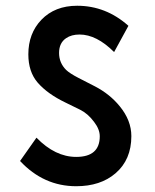

<svg xmlns="http://www.w3.org/2000/svg" viewBox="-20 -604 540 668"><path d="M106.9 -125Q171.9 -58.1 245.1 -58.1Q327.1 -58.1 327.1 -129.9Q327.1 -154.3 307.1 -180.2Q285.6 -209 258.8 -222.2L208 -247.1Q145 -277.3 110.8 -316.9Q78.6 -354.5 78.6 -415Q78.6 -487.8 124 -535.2Q170.9 -584 248.5 -584Q348.6 -584 426.8 -514.2L377 -422.9Q315.9 -483.9 256.8 -483.9Q228.5 -483.9 210 -471.2Q185.5 -454.6 185.5 -419.9Q185.5 -385.3 210 -360.8Q222.7 -348.6 252.9 -333L311 -303.2Q362.3 -276.4 396.5 -234.4Q437 -185.1 437 -130.4Q437 -48.3 381.8 -1Q329.6 43.9 245.1 43.9Q131.8 43.9 49.8 -43.9Z"/></svg>

Font: BIZ UDGothic
Style: Bold
Weight: 700
Monospace: yes
Designer: TypeBank Co., Ltd.
Foundry: Morisawa Inc.
Version: Version 1.05